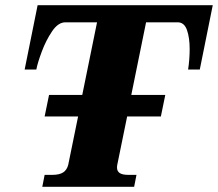

<svg xmlns="http://www.w3.org/2000/svg" viewBox="-20 -720 840 740"><path d="M800 -700 750 -452H705Q711 -491 711 -531Q711 -575 700.5 -604.5Q690 -634 665 -634H543L486 -354H617L600 -271H470L432 -85Q431 -81 431 -74Q431 -60 441.5 -53Q452 -46 475 -46H506L497 0H143L152 -46H181Q209 -46 223.5 -55.5Q238 -65 243 -85L281 -271H152L169 -354H297L354 -634H232Q204 -634 180.5 -599Q157 -564 141 -521Q125 -478 120 -452H75L125 -700Z"/></svg>

Font: Taviraj ExtraBold
Style: Italic
Weight: 800
Italic angle: -12°
Designer: Katatrad Team
Foundry: CadsonDemak
Version: Version 1.001